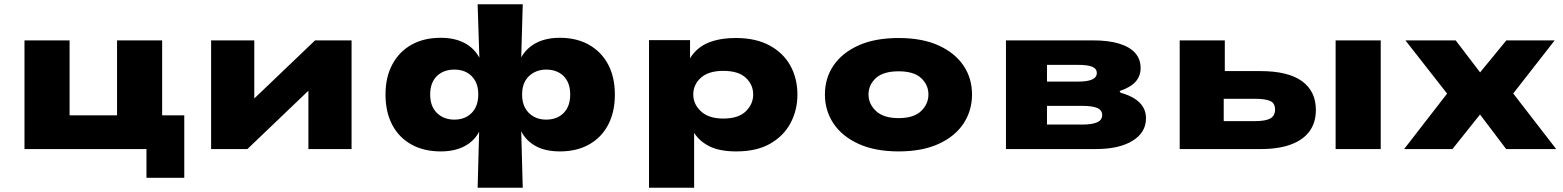

<svg xmlns="http://www.w3.org/2000/svg" viewBox="-20 -694 7280 894"><path d="M662 134V0H94V-506H304V-157H525V-506H735V-157H838V134Z M963 0V-506H1164V-201H1128L1447 -506H1617V0H1416V-306H1452L1132 0Z M2204 180 2211 -81Q2189 -38 2143.5 -13.5Q2098 11 2032 11Q1954 11 1896 -21Q1838 -53 1806.5 -112.5Q1775 -172 1775 -254Q1775 -335 1807 -394.5Q1839 -454 1896.5 -486Q1954 -518 2032 -518Q2096 -518 2141.5 -494.5Q2187 -471 2211 -427H2212L2204 -674H2414L2407 -427Q2432 -471 2477.5 -494.5Q2523 -518 2587 -518Q2665 -518 2722.5 -485.5Q2780 -453 2811.5 -394Q2843 -335 2843 -254Q2843 -172 2811.5 -112.5Q2780 -53 2722.5 -21Q2665 11 2587 11Q2520 11 2475 -13.5Q2430 -38 2408 -81H2407L2414 180ZM2096 -137Q2129 -137 2154 -151Q2179 -165 2193 -191Q2207 -217 2207 -254Q2207 -292 2193 -317Q2179 -342 2154.5 -356Q2130 -370 2096 -370Q2045 -370 2014 -339.5Q1983 -309 1983 -254Q1983 -199 2014.5 -168Q2046 -137 2096 -137ZM2522 -137Q2574 -137 2604.5 -168Q2635 -199 2635 -254Q2635 -309 2604.5 -339.5Q2574 -370 2522 -370Q2491 -370 2465.5 -356Q2440 -342 2425.5 -317Q2411 -292 2411 -254Q2411 -216 2425.5 -190.5Q2440 -165 2465 -151Q2490 -137 2522 -137Z M3002 180V-507H3193V-421H3192Q3223 -472 3276.5 -494.5Q3330 -517 3407 -517Q3499 -517 3563 -482.5Q3627 -448 3660 -388.5Q3693 -329 3693 -253Q3693 -182 3661.5 -122Q3630 -62 3567 -25.5Q3504 11 3408 11Q3333 11 3286 -11.5Q3239 -34 3213 -74H3212V180ZM3348 -142Q3418 -142 3452.5 -175.5Q3487 -209 3487 -254Q3487 -300 3452.5 -332Q3418 -364 3348 -364Q3279 -364 3243.5 -332Q3208 -300 3208 -254Q3208 -209 3244 -175.5Q3280 -142 3348 -142Z M4164 11Q4055 11 3978 -24Q3901 -59 3861 -119Q3821 -179 3821 -254Q3821 -330 3861 -389Q3901 -448 3977.5 -482.5Q4054 -517 4164 -517Q4274 -517 4350 -482.5Q4426 -448 4466 -389Q4506 -330 4506 -254Q4506 -179 4466.5 -119Q4427 -59 4350.5 -24Q4274 11 4164 11ZM4164 -144Q4235 -144 4269 -177Q4303 -210 4303 -254Q4303 -299 4269 -330.5Q4235 -362 4164 -362Q4093 -362 4058.5 -330.5Q4024 -299 4024 -254Q4024 -210 4059 -177Q4094 -144 4164 -144Z M4664 0V-506H5069Q5141 -506 5190.5 -491Q5240 -476 5265.5 -447.5Q5291 -419 5291 -377Q5291 -340 5267.5 -313.5Q5244 -287 5193 -270L5198 -262Q5238 -251 5264 -234Q5290 -217 5303 -194.5Q5316 -172 5316 -143Q5316 -77 5253.5 -38.5Q5191 0 5084 0ZM4855 -114H5020Q5065 -114 5088.5 -124.5Q5112 -135 5112 -158Q5112 -182 5088.5 -191.5Q5065 -201 5020 -201H4855ZM4855 -314H4998Q5044 -314 5065.5 -324Q5087 -334 5087 -354Q5087 -374 5066 -383Q5045 -392 4998 -392H4855Z M5473 0V-506H5683V-363H5848Q5978 -363 6042.5 -316Q6107 -269 6107 -182Q6107 -124 6078 -83.5Q6049 -43 5991.5 -21.5Q5934 0 5851 0ZM5678 -130H5823Q5873 -130 5895 -142.5Q5917 -155 5917 -184Q5917 -214 5894 -224Q5871 -234 5823 -234H5678ZM6199 0V-506H6409V0Z M6518 0 6759 -311 6766 -197 6524 -506H6758L6877 -350H6866L6994 -506H7219L6977 -196L6984 -313L7226 0H6993L6866 -168H6877L6743 0Z"/></svg>

Font: Nunito Sans 7pt Expanded Black
Style: Regular
Weight: 900
Width: 7
Designer: Vernon Adams
Foundry: Vernon Adams
Version: Version 3.101;gftools[0.9.27]